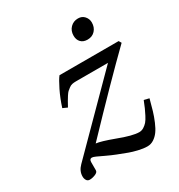

<svg xmlns="http://www.w3.org/2000/svg" viewBox="-166 -790 849 913"><g transform="rotate(-30 259.0 -334.0)"><path d="M336.9 -619.1Q336.9 -646 353.8 -663.1Q370.6 -680.2 396 -680.2Q417.5 -680.2 430.7 -665.3Q443.8 -650.4 443.8 -630.9Q443.8 -604.5 428 -587.2Q412.1 -569.8 386.2 -569.8Q362.8 -569.8 349.9 -583.3Q336.9 -596.7 336.9 -619.1ZM39.1 -18.1Q39.1 -47.9 63 -71.8Q85 -94.2 414.1 -425.8H237.8Q226.1 -425.8 217 -423.8Q208 -421.9 199.2 -415Q190.4 -408.2 185.3 -403.8Q180.2 -399.4 171.1 -385.3Q162.1 -371.1 158.4 -364.5Q154.8 -357.9 143.1 -336.9L118.2 -348.1Q133.3 -395 152.6 -434.3Q171.9 -473.6 185.1 -490.2H509.8L518.1 -476.1Q381.3 -342.8 171.9 -123Q198.7 -120.1 266.1 -95.2Q342.8 -65.9 378.9 -65.9Q392.1 -65.9 403.8 -73.2Q415.5 -80.6 424.1 -90.3Q432.6 -100.1 442.4 -119.1Q452.1 -138.2 457.8 -150.9Q463.4 -163.6 473.1 -188L501 -181.2Q491.7 -145.5 484.1 -120.1Q476.6 -94.7 465.3 -68.1Q454.1 -41.5 442.1 -25.1Q430.2 -8.8 414.1 1.7Q397.9 12.2 378.9 12.2Q356.9 12.2 329.6 5.6Q302.2 -1 285.4 -7.3Q268.6 -13.7 231.9 -27.8Q208 -37.1 182.4 -49.3Q156.7 -61.5 142.8 -67.9Q128.9 -74.2 122.1 -74.2Q108.9 -74.2 108.9 -56.2V-12.2Q108.9 -1 92.5 5.6Q76.2 12.2 62 12.2Q50.3 12.2 44.7 2.9Q39.1 -6.3 39.1 -18.1Z"/></g></svg>

Font: Linguistics Pro
Style: Italic
Weight: 400
Italic angle: -12°
Designer: Stefan Peev, Context Ltd
Foundry: Stefan Peev, Context Ltd
Version: Version 001.000